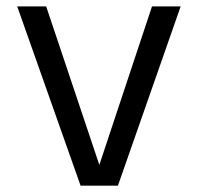

<svg xmlns="http://www.w3.org/2000/svg" viewBox="-20 -585 624 605"><path d="M34.2 -564.9H125.5L293 -65.4L459 -564.9H549.3L351.6 0H233.9Z"/></svg>

Font: Duru Sans
Style: Regular
Weight: 400
Designer: Onur Yazõcõgil
Foundry: Onur Yazõcõgil
Version: Version 1.001